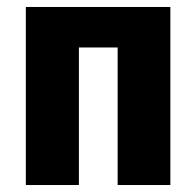

<svg xmlns="http://www.w3.org/2000/svg" viewBox="-20 -530 562 550"><path d="M54 0V-510H468V0H317V-394H206V0Z"/></svg>

Font: Saira Semi Condensed
Style: Bold
Weight: 700
Width: 4
Designer: Hector Gatti with collaboration of the Omnibus-Type team
Foundry: Omnibus-Type
Version: Version 1.001; ttfautohint (v1.8)